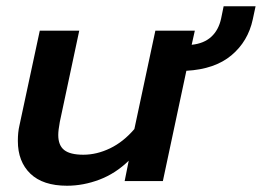

<svg xmlns="http://www.w3.org/2000/svg" viewBox="-20 -578 836 613"><path d="M37 -128Q37 -156 42 -177L107 -480H233L171 -189Q166 -162 166 -147Q166 -114 185 -99Q204 -84 246 -84Q289 -84 331.5 -104.5Q374 -125 409 -166L476 -480H602L592 -435Q631 -439 654.5 -460.5Q678 -482 686 -519L694 -558H796L787 -516Q772 -446 719 -401.5Q666 -357 575 -352L500 0H378L391 -65Q349 -24 297.5 -4.5Q246 15 194 15Q117 15 77 -23.5Q37 -62 37 -128Z"/></svg>

Font: Prompt Medium
Style: Italic
Weight: 500
Italic angle: -12°
Designer: Katatrad Team
Foundry: CadsonDemak
Version: Version 1.001